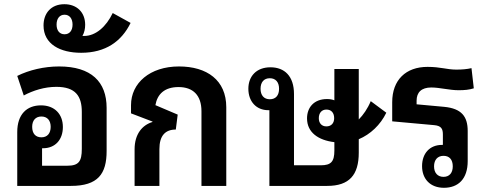

<svg xmlns="http://www.w3.org/2000/svg" viewBox="-20 -884 2329 913"><path d="M487 -371C487 -495 414 -568 261 -568C190 -568 118 -551 62 -523L93 -430C138 -454 192 -471 248 -471C340 -471 369 -426 369 -352V-176C369 -116 354 -96 300 -96H180V-179C181 -179 183 -179 184 -179C243 -179 279 -220 279 -280C279 -341 240 -383 175 -383C107 -383 62 -340 62 -256V0H317C446 0 487 -57 487 -166ZM177 -231C149 -231 133 -249 133 -281C133 -311 149 -330 177 -330C205 -330 221 -311 221 -281C221 -250 205 -231 177 -231Z M366 -633C482 -633 558 -687 601 -775L516 -822C485 -757 435 -713 380 -713C377 -713 375 -713 372 -713C381 -729 385 -747 385 -766C385 -826 345 -864 286 -864C222 -864 187 -820 187 -763C187 -674 266 -633 366 -633ZM287 -721C263 -721 249 -739 249 -767C249 -795 263 -814 287 -814C311 -814 325 -795 325 -767C325 -739 311 -721 287 -721Z M831 -568C693 -568 603 -489 603 -384V-345L705 -306V-304C656 -289 620 -246 620 -174V0H738V-175C738 -239 766 -268 816 -268L825 -339L719 -384C728 -436 762 -470 829 -470C898 -470 938 -431 938 -355V0H1056V-374C1056 -503 964 -568 831 -568Z M1266 -564C1200 -564 1161 -522 1161 -462C1161 -402 1198 -360 1256 -360H1261V0H1536C1641 0 1686 -52 1686 -158V-222C1741 -245 1789 -290 1817 -348L1743 -403C1728 -367 1707 -337 1686 -316V-556H1570V-407C1560 -411 1548 -413 1535 -413C1472 -413 1440 -372 1440 -321C1440 -254 1494 -217 1570 -208V-168C1570 -115 1554 -98 1505 -98H1378V-437C1378 -522 1333 -564 1266 -564ZM1263 -412C1235 -412 1219 -431 1219 -462C1219 -493 1235 -512 1263 -512C1291 -512 1307 -493 1307 -462C1307 -430 1291 -412 1263 -412ZM1532 -283C1510 -283 1496 -298 1496 -322C1496 -347 1510 -363 1532 -363C1555 -363 1569 -348 1569 -322C1569 -298 1555 -283 1532 -283Z M2204 -261C2204 -330 2175 -368 2092 -376L1961 -388V-405C1961 -445 1984 -468 2031 -468C2070 -468 2118 -455 2160 -455C2190 -455 2210 -457 2233 -464L2222 -560C2201 -555 2176 -553 2150 -553C2105 -553 2075 -566 2013 -566C1910 -566 1845 -504 1845 -398V-307L2044 -289C2079 -286 2086 -271 2086 -244V-195C2085 -195 2083 -195 2082 -195C2023 -195 1987 -154 1987 -94C1987 -33 2026 9 2091 9C2159 9 2204 -33 2204 -118ZM2089 -143C2117 -143 2133 -125 2133 -93C2133 -62 2117 -43 2089 -43C2061 -43 2044 -62 2044 -93C2044 -124 2061 -143 2089 -143Z"/></svg>

Font: Noto Sans Thai Looped SemiCondensed SemiBold
Style: Regular
Weight: 600
Width: 4
Designer: Sasikarn Vongin, Ben Mitchell
Foundry: The Fontpad Ltd
Version: Version 1.001